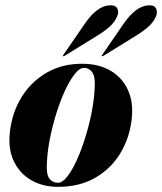

<svg xmlns="http://www.w3.org/2000/svg" viewBox="-20 -698 614 727"><path d="M294.5 -456.5Q355.5 -456 399.5 -429.8Q443.5 -403.5 464.8 -356.5Q486 -309.5 478.5 -246Q470.5 -175.5 435.5 -117.5Q400.5 -59.5 340.8 -25Q281 9.5 199.5 9.5Q142 9.5 98.2 -15.8Q54.5 -41 32.2 -87.8Q10 -134.5 17.5 -198.5Q26 -273.5 62.8 -332Q99.5 -390.5 158.8 -424Q218 -457.5 294.5 -456.5ZM199.5 -6Q216.5 -6 235 -29.8Q253.5 -53.5 271 -92.2Q288.5 -131 303 -177.8Q317.5 -224.5 326.8 -271.5Q336 -318.5 338 -357Q342 -404 330.8 -422Q319.5 -440 299.5 -441Q282 -441.5 263.2 -418Q244.5 -394.5 226.5 -355.8Q208.5 -317 193.8 -270Q179 -223 169.5 -175.5Q160 -128 158 -88Q154 -40 166.2 -23Q178.5 -6 199.5 -6ZM302 -609.5Q346 -673 391 -677.5Q417 -680 423.8 -666.5Q430.5 -653 424.5 -638Q415 -614.5 394.2 -596.2Q373.5 -578 349 -563.5L224.5 -486.5Q220 -484 218.5 -485.5Q217.5 -487 220.5 -491ZM449 -609.5Q493 -672.5 538 -677.5Q564 -680 570.5 -666.5Q577 -653 571.5 -638Q562 -614.5 541 -596.2Q520 -578 496 -563.5L371.5 -486.5Q367 -484 365 -485.5Q364.5 -487 367.5 -491Z"/></svg>

Font: Fraunces 144pt
Style: Bold Italic
Weight: 700
Italic angle: -16°
Version: Version 1.000;[b76b70a41]